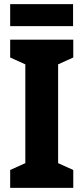

<svg xmlns="http://www.w3.org/2000/svg" viewBox="-20 -905 401 925"><path d="M333 0H29V-86L102 -119V-595L29 -628V-714H333V-628L260 -595V-119L333 -86ZM332 -885V-779H29V-885Z"/></svg>

Font: Noto Sans Condensed ExtraBold
Style: Regular
Weight: 800
Width: 3
Designer: Monotype Design Team
Foundry: Monotype Imaging Inc.
Version: Version 2.013; ttfautohint (v1.8.4.7-5d5b)